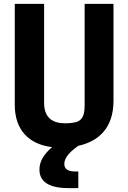

<svg xmlns="http://www.w3.org/2000/svg" viewBox="-20 -750 660 988"><path d="M56 -210.5C56 -80.5 129.5 -7 248 7C203.5 46 183 81.5 183 122.5C183 170.5 211.5 218 332.5 218H383V132.5H368.5C324.5 132.5 311 116.5 311 93.5C311 67.5 328.5 39 382.5 0.5C487 -22.5 564 -91 564 -231V-730H415.5V-209C415.5 -158 404 -142 391 -131.5C378.5 -121 351 -115.5 315.5 -115.5C254 -115.5 207 -141 207 -220.5V-730H56Z"/></svg>

Font: Monaspace Argon
Style: Bold
Weight: 700
Designer: Riley Cran & the Lettermatic Team
Foundry: Lettermatic
Version: Version 1.000 (Monaspace Argon)